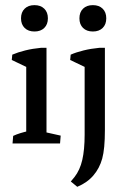

<svg xmlns="http://www.w3.org/2000/svg" viewBox="-20 -553 485 740"><path d="M81.1 -2.9V-329.6L159.2 -338.9V-2.9ZM81.1 -248.5V-311L92.8 -289.6L25.4 -321.8L27.3 -342.3Q48.8 -351.6 77.1 -358.6Q105.5 -365.7 137.7 -368.7H159.2V-291ZM28.3 0 30.8 -29.3Q43.5 -35.2 58.3 -39.8Q73.2 -44.4 90.8 -48.3L81.1 -12.2V-79.1H159.2V-12.2L150.9 -44.4L213.9 -30.3L211.4 0ZM112.8 -431.6Q88.9 -431.6 75 -445.3Q61 -459 61 -482.4Q61 -505.9 75 -519.5Q88.9 -533.2 112.8 -533.2Q136.7 -533.2 150.6 -519.5Q164.6 -505.9 164.6 -482.4Q164.6 -459 150.6 -445.3Q136.7 -431.6 112.8 -431.6ZM277.8 167 252.9 146.5 267.1 129.4Q288.1 102.5 297.1 63.5Q306.2 24.4 306.2 -34.2V-331.1H384.3V-51.3Q384.3 20.5 374 58.1Q363.8 95.2 340.1 123Q316.4 150.9 277.8 167ZM306.2 -248.5V-311L317.9 -289.6L250.5 -321.8L252.4 -342.3Q273.4 -351.6 302 -358.6Q330.6 -365.7 362.8 -368.7H384.3V-291ZM337.9 -431.6Q314 -431.6 300 -445.3Q286.1 -459 286.1 -482.4Q286.1 -505.9 300 -519.5Q314 -533.2 337.9 -533.2Q361.8 -533.2 375.7 -519.5Q389.6 -505.9 389.6 -482.4Q389.6 -459 375.7 -445.3Q361.8 -431.6 337.9 -431.6Z"/></svg>

Font: Markazi Text
Style: Regular
Weight: 400
Designer: Borna Izadpanah (Arabic designer), Fiona Ross (Arabic design director) and Florian Runge (Latin designer)
Foundry: Borna Izadpanah and Florian Runge
Version: Version 1.000